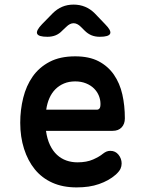

<svg xmlns="http://www.w3.org/2000/svg" viewBox="-20 -805 640 835"><path d="M460 -149Q482 -149 495.5 -132Q509 -115 509 -94Q509 -82 504 -71Q499 -60 484 -46Q468 -32 450 -22Q432 -12 410.5 -4.5Q389 3 365 6.5Q341 10 313 10Q253 10 207.5 -10.5Q162 -31 131.5 -68.5Q101 -106 84.5 -158Q68 -210 68 -271Q68 -327 81 -379.5Q94 -432 122 -472Q150 -512 195.5 -536Q241 -560 307 -560Q368 -560 409 -538.5Q450 -517 475.5 -480Q501 -443 512 -394.5Q523 -346 523 -290Q523 -266 509 -251Q495 -236 470 -236H180Q185 -200 197.5 -174Q210 -148 228 -131.5Q246 -115 268.5 -107Q291 -99 317 -99Q357 -99 385 -111.5Q413 -124 427 -136Q436 -143 443.5 -146Q451 -149 460 -149ZM181 -328H403Q408 -328 412.5 -333Q417 -338 417 -353Q417 -371 410 -388.5Q403 -406 389 -420Q375 -434 354 -442.5Q333 -451 307 -451Q280 -451 258.5 -442Q237 -433 221 -417Q205 -401 195 -378.5Q185 -356 181 -328ZM186 -645Q147 -645 141.5 -658.5Q136 -672 163 -700L209 -747Q228 -766 250.5 -775.5Q273 -785 300 -785Q327 -785 350 -775.5Q373 -766 392 -747L437 -700Q465 -672 459 -658.5Q453 -645 414 -645Q394 -645 378 -651.5Q362 -658 348 -672L332 -688Q316 -704 300 -704Q284 -704 268 -688L251 -672Q238 -658 222 -651.5Q206 -645 186 -645Z"/></svg>

Font: Maple Mono SemiBold
Style: Regular
Weight: 600
Monospace: yes
Designer: subframe7536
Version: Version 7.000